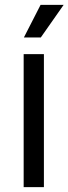

<svg xmlns="http://www.w3.org/2000/svg" viewBox="-20 -768 281 788"><path d="M77.1 0V-545.9H160.2V0ZM78.1 -614.3 146.5 -748H241.2L147.5 -614.3Z"/></svg>

Font: Inter V
Style: Weight 400 Optical size 14.0
Weight: 400
Designer: Rasmus Andersson
Foundry: rsms
Version: Version 4.000;git-4fc901f